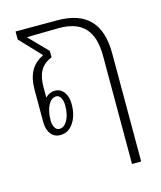

<svg xmlns="http://www.w3.org/2000/svg" viewBox="-120 -654 833 992"><g transform="rotate(-15 296.5 -158.5)"><path d="M511 -329V250H462V-329Q462 -429 417.5 -477.5Q373 -526 281 -526L145 -524Q131 -523 107 -523L203 -424V-390Q161 -373 142 -340Q123 -307 123 -252V-196Q146 -219 174 -219Q204 -219 222.5 -194.5Q241 -170 241 -131Q241 -69 214 -29.5Q187 10 144 10Q112 10 93.5 -14Q75 -38 75 -78V-252Q75 -371 162 -410V-414L58 -524V-567H281Q397 -567 454 -508Q511 -449 511 -329ZM114 -77Q114 -53 123 -37.5Q132 -22 147 -22Q173 -22 190 -52.5Q207 -83 207 -131Q207 -156 198 -172.5Q189 -189 174 -189Q148 -189 131 -157.5Q114 -126 114 -77Z"/></g></svg>

Font: KoHo Light
Style: Regular
Weight: 300
Version: Version 1.000; ttfautohint (v1.6)